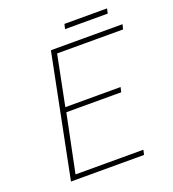

<svg xmlns="http://www.w3.org/2000/svg" viewBox="-138 -867 876 973"><g transform="rotate(-20 300.0 -381.0)"><path d="M78 0 210 -660H596L590 -634H234L180 -364H478L472 -338H176L112 -26H478L472 0ZM314 -736 320 -762H550L544 -736Z"/></g></svg>

Font: Source Code Pro ExtraLight ExtraLight
Style: Italic
Weight: 250
Italic angle: -11°
Monospace: yes
Version: Version 1.016;hotconv 1.0.116;makeotfexe 2.5.65601